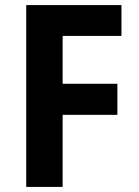

<svg xmlns="http://www.w3.org/2000/svg" viewBox="-20 -734 546 754"><path d="M226 0V-283H441V-405H226V-593H457V-714H83V0Z"/></svg>

Font: Noto Sans Kannada SemiCondensed
Style: Bold
Weight: 700
Width: 4
Designer: Jelle Bosma - Monotype Design Team
Foundry: Monotype Imaging Inc.
Version: Version 2.005